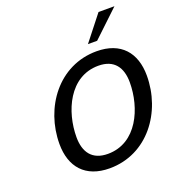

<svg xmlns="http://www.w3.org/2000/svg" viewBox="-170 -1109 1154 1257"><g transform="rotate(-20 407.0 -480.5)"><path d="M770 -974H659L522 -800H586ZM814 -475C814 -635 727 -737 558 -737C293 -737 123 -502 123 -249C123 -89 210 13 379 13C644 13 814 -222 814 -475ZM400 -80C290 -80 243 -149 243 -253C243 -430 334 -644 537 -644C647 -644 694 -575 694 -471C694 -294 603 -80 400 -80Z"/></g></svg>

Font: Perun Medium Italic
Style: Regular
Weight: 500
Italic angle: -12°
Foundry: Copyright (c) Stefan Peev, Context Ltd, 2016
Version: Version 1.026